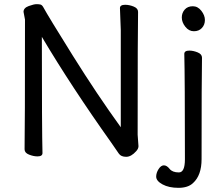

<svg xmlns="http://www.w3.org/2000/svg" viewBox="-20 -734 1044 922"><path d="M586 19Q561 19 550.5 3.5Q540 -12 515 -48Q323 -318 181 -557Q181 -105 184 1Q184 17 160 17Q141 17 119.5 8.5Q98 0 98 -17Q100 -106 100 -640L93 -677Q93 -696 118 -705Q143 -714 155 -714Q165 -714 173 -712.5Q181 -711 187 -701Q212 -655 329.5 -467Q447 -279 560 -123V-589L556 -695Q556 -711 581 -711Q601 -711 622 -702.5Q643 -694 643 -677Q641 -588 641 -87L645 -32Q645 -20 634 -8Q610 19 586 19ZM730 114Q730 96 741.5 78Q753 60 767 60Q781 60 794.5 77Q808 94 839 94Q868 94 868 31Q868 -364 865 -475Q865 -491 889 -491Q908 -491 929 -482.5Q950 -474 950 -457Q948 -364 948 30Q948 108 907 145Q883 168 837 168Q791 168 760.5 151.5Q730 135 730 114ZM853 -650Q853 -672 867 -688Q881 -704 906 -704Q930 -704 947 -682Q964 -660 964 -638Q964 -615 949.5 -599.5Q935 -584 911 -584Q887 -584 870 -605.5Q853 -627 853 -650Z"/></svg>

Font: LXGW WenKai Lite
Style: Bold
Weight: 700
Designer: LXGW / Fontworks Inc.
Foundry: LXGW / Fontworks Inc.
Version: Version 1.330;April 28, 2024